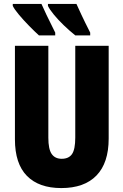

<svg xmlns="http://www.w3.org/2000/svg" viewBox="-20 -947 628 977"><path d="M533 -242Q533 -118 471 -54Q409 10 292 10Q178 10 117 -52Q56 -114 56 -238V-714H226V-246Q226 -188 243 -163.5Q260 -139 294 -139Q330 -139 346.5 -163Q363 -187 363 -247V-714H533ZM369 -927Q377 -909 394 -872.5Q411 -836 439 -781V-767H363Q333 -791 304.5 -818.5Q276 -846 254.5 -872Q233 -898 224 -917V-927ZM191 -927Q199 -908 216.5 -871.5Q234 -835 261 -781V-767H178Q157 -786 128.5 -815Q100 -844 76.5 -872Q53 -900 45 -917V-927Z"/></svg>

Font: Noto Sans ExtraCondensed Black
Style: Regular
Weight: 900
Width: 2
Designer: Monotype Design Team
Foundry: Monotype Imaging Inc.
Version: Version 2.013; ttfautohint (v1.8.4.7-5d5b)